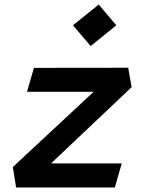

<svg xmlns="http://www.w3.org/2000/svg" viewBox="-20 -826 660 846"><path d="M51 0H486L516.5 -106H205L560 -442L545 -527.5L129.5 -527L99 -421.5H392.5L36.5 -90ZM301.5 -714.5 379.5 -623 492.5 -714.5 415 -806Z"/></svg>

Font: Monaspace Krypton SemiBold
Style: Italic
Weight: 600
Italic angle: -11°
Designer: Riley Cran & the Lettermatic Team
Foundry: Lettermatic
Version: Version 1.101 (Monaspace Krypton)